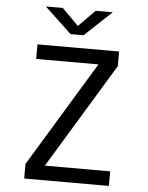

<svg xmlns="http://www.w3.org/2000/svg" viewBox="-60 -948 769 997"><g transform="rotate(5 325.0 -450.0)"><path d="M104 0V-76L436.5 -624H112V-700H537.5V-624L205 -76H545.5V0ZM138 -900H226.5L312.5 -813.5L398 -900H487L346 -768H278.5Z"/></g></svg>

Font: Trispace Thin
Style: Regular
Weight: 400
Version: Version 1.210